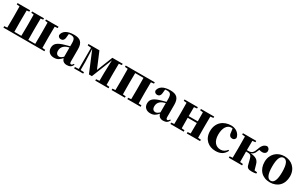

<svg xmlns="http://www.w3.org/2000/svg" viewBox="249 -2125 5795 3704"><g transform="rotate(30 3147.0 -273.0)"><path d="M181 0H947V-31L882 -37C881 -95 880 -182 880 -238V-308C880 -364 881 -451 882 -509L947 -516V-546H668V-516L723 -510L725 -308V-238L723 -35H569L567 -238V-308L569 -510L623 -516V-546H358V-516L414 -510C415 -452 416 -364 416 -308V-238C416 -181 415 -93 413 -35H258L256 -238V-308L258 -510L314 -516V-546H34V-516L99 -510C100 -451 101 -364 101 -308V-238C101 -182 100 -95 99 -37L34 -31V0Z M1452 16C1517 16 1555 -7 1581 -62L1563 -75C1544 -45 1533 -37 1518 -37C1499 -37 1489 -50 1489 -88V-357C1489 -502 1430 -563 1288 -563C1133 -563 1046 -503 1037 -410C1046 -376 1071 -358 1107 -358C1145 -358 1179 -384 1182 -453L1189 -524C1204 -527 1217 -528 1231 -528C1307 -528 1331 -497 1331 -393V-332L1234 -306C1071 -261 1020 -210 1020 -119C1020 -35 1080 17 1166 17C1246 17 1284 -14 1335 -70C1350 -17 1387 16 1452 16ZM1331 -99C1290 -60 1265 -51 1244 -51C1199 -51 1169 -80 1169 -140C1169 -213 1208 -259 1273 -287C1287 -292 1308 -298 1331 -305Z M1693 0H1811V-31L1734 -36V-218L1723 -502L1915 -42H1981L2163 -499L2154 -216L2153 -38L2080 -31V0H2376V-31L2311 -37C2310 -95 2309 -182 2309 -238V-308C2309 -364 2310 -451 2311 -509L2376 -516V-546H2146L2006 -194L1858 -546H1614V-516L1693 -507V-36L1609 -31V0Z M2444 -516 2509 -510C2510 -451 2511 -364 2511 -308V-238C2511 -182 2510 -95 2509 -37L2444 -31V0H2740V-31L2675 -37L2673 -238V-308L2675 -511H2860L2862 -308V-238L2860 -37L2795 -31V0H3091V-31L3026 -37L3024 -238V-308L3026 -509L3091 -516V-546H2444Z M3597 16C3662 16 3700 -7 3726 -62L3708 -75C3689 -45 3678 -37 3663 -37C3644 -37 3634 -50 3634 -88V-357C3634 -502 3575 -563 3433 -563C3278 -563 3191 -503 3182 -410C3191 -376 3216 -358 3252 -358C3290 -358 3324 -384 3327 -453L3334 -524C3349 -527 3362 -528 3376 -528C3452 -528 3476 -497 3476 -393V-332L3379 -306C3216 -261 3165 -210 3165 -119C3165 -35 3225 17 3311 17C3391 17 3429 -14 3480 -70C3495 -17 3532 16 3597 16ZM3476 -99C3435 -60 3410 -51 3389 -51C3344 -51 3314 -80 3314 -140C3314 -213 3353 -259 3418 -287C3432 -292 3453 -298 3476 -305Z M4119 -516 4184 -509C4185 -454 4186 -371 4186 -308H3983L3985 -509L4050 -516V-546H3754V-516L3819 -510C3820 -451 3821 -364 3821 -308V-238C3821 -182 3820 -95 3819 -37L3754 -31V0H4050V-31L3985 -37C3984 -95 3983 -186 3983 -271H4186C4186 -186 4185 -95 4184 -37L4119 -31V0H4415V-31L4350 -37L4348 -238V-308L4350 -509L4415 -516V-546H4119Z M4763 17C4876 17 4944 -24 4993 -116L4974 -129C4940 -82 4893 -54 4835 -54C4725 -54 4655 -139 4655 -286C4655 -440 4720 -528 4809 -528C4818 -528 4827 -527 4836 -526L4847 -449C4850 -375 4885 -351 4927 -351C4961 -351 4983 -368 4994 -404C4982 -493 4898 -563 4788 -563C4622 -563 4484 -460 4484 -264C4484 -82 4611 17 4763 17Z M5447 -73C5461 -10 5491 11 5571 11C5603 11 5641 7 5668 0V-29L5608 -36L5574 -155C5550 -239 5500 -274 5375 -286C5418 -298 5450 -322 5473 -389C5478 -403 5484 -415 5490 -426C5512 -418 5532 -414 5560 -414C5606 -414 5645 -441 5645 -487C5645 -525 5627 -551 5588 -563C5518 -555 5481 -510 5445 -402C5412 -307 5364 -301 5310 -301H5284L5286 -509L5351 -516V-546H5055V-516L5120 -510C5121 -451 5122 -364 5122 -308V-238C5122 -182 5121 -95 5120 -37L5055 -31V0H5351V-31L5286 -37C5285 -95 5284 -185 5284 -270H5309C5378 -270 5401 -252 5418 -186Z M5975 17C6146 17 6259 -97 6259 -276C6259 -455 6133 -563 5975 -563C5818 -563 5692 -453 5692 -276C5692 -100 5803 17 5975 17ZM5975 -18C5904 -18 5864 -100 5864 -274C5864 -449 5904 -528 5975 -528C6047 -528 6086 -449 6086 -274C6086 -100 6047 -18 5975 -18Z"/></g></svg>

Font: GenKiMin2 TW H
Style: Regular
Weight: 900
Version: Version 2.100;PS 2.1;hotconv 16.6.51;makeotf.lib2.5.65220 DE